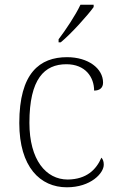

<svg xmlns="http://www.w3.org/2000/svg" viewBox="-20 -786 497 816"><path d="M229 -619V-606H238C282 -642 353 -721 378 -756V-766H322C301 -721 258 -657 229 -619ZM264 10C366 10 421 -50 421 -86C421 -99 418 -108 411 -116C389 -65 348 -24 268 -23C175 -23 105 -107 105 -264C105 -451 169 -513 262 -513C343 -513 380 -458 380 -401C404 -401 418 -413 418 -435C418 -495 355 -543 265 -543C149 -543 62 -476 62 -263C62 -76 151 10 264 10Z"/></svg>

Font: Noto Serif Sinhala ExtraLight
Style: Regular
Weight: 200
Designer: Jelle Bosma - Monotype Design Team
Foundry: Monotype Imaging Inc.
Version: Version 2.007